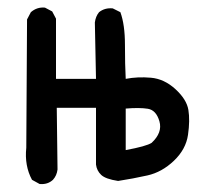

<svg xmlns="http://www.w3.org/2000/svg" viewBox="-20 -485 540 504"><path d="M290 -10Q257 -15 245.5 -26Q234 -37 232 -53V-202H129L131 -40Q129 -24 119 -13Q105 0 84 -2L64 -13Q44 -50 49 -97L51 -434L61 -453Q77 -467 98 -465L117 -455L127 -436V-278H232L229 -426Q231 -442 240 -453Q255 -465 276 -463L296 -453Q308 -420 308 -367.5Q308 -315 310 -278Q341 -284 376 -281Q411 -278 440.5 -251Q470 -224 474.5 -196.5Q479 -169 473.5 -131Q468 -93 436.5 -63Q405 -33 367 -24.5Q329 -16 290 -10ZM378 -110Q407 -137 398.5 -166.5Q390 -196 368 -199.5Q346 -203 310 -200V-91Q364 -101 378 -110Z"/></svg>

Font: NaniFont Regular
Style: Regular
Weight: 400
Designer: Nanigashitei
Version: Version 1.036